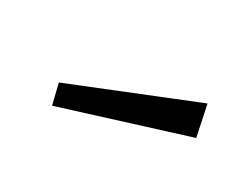

<svg xmlns="http://www.w3.org/2000/svg" viewBox="-41 -833 400 335"><g transform="rotate(30 159.5 -665.5)"><path d="M306 -735 63 -637 73 -596 319 -673Z"/></g></svg>

Font: United Sans Light
Style: Italic
Weight: 300
Italic angle: -8°
Designer: Pablo Impallari, Rodrigo Fuenzalida (Modified by Dan O. Williams)
Version: Version 1.000;PS 001.000;hotconv 1.0.88;makeotf.lib2.5.64775